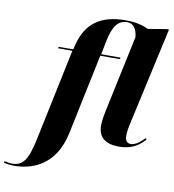

<svg xmlns="http://www.w3.org/2000/svg" viewBox="-243 -861 1078 1192"><g transform="rotate(10 295.5 -265.0)"><path d="M-75 240C33 240 184 195 229 -19L335 -526H459L460 -536H339L357 -627C376 -717 407 -760 464 -760C508 -760 525 -723 530 -677L430 -207C418 -150 415 -124 415 -99C415 -27 461 10 547 10C630 10 675 -26 708 -63L702 -71C670 -38 641 -19 617 -19C592 -19 580 -34 580 -63C580 -90 584 -115 593 -154L727 -760H710L597 -741C562 -757 521 -770 453 -770C297 -770 206 -706 171 -568L163 -536L72 -535L68 -526H159L37 56C8 193 -24 229 -90 229C-105 229 -125 225 -136 222L-139 232C-126 236 -95 240 -75 240Z"/></g></svg>

Font: Noto Serif Display ExtraBold
Style: Italic
Weight: 800
Italic angle: -12°
Designer: Monotype Design Team
Foundry: Monotype Imaging Inc.
Version: Version 2.009